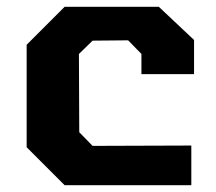

<svg xmlns="http://www.w3.org/2000/svg" viewBox="-20 -542 631 562"><path d="M169 0 58 -111V-411L169 -522H445L548 -425V-325H394V-384L355 -424L251 -423L211 -384L212 -155L251 -115L540 -116V0Z"/></svg>

Font: Tomorrow SemiBold
Style: Regular
Weight: 600
Designer: Tony de Marco, Monica Rizzolli
Foundry: Just in Type
Version: Version 2.002